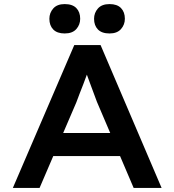

<svg xmlns="http://www.w3.org/2000/svg" viewBox="-20 -921 855 941"><path d="M43 0 344 -700H473L772 0H635L455 -422Q449 -438 440.5 -461Q432 -484 422.5 -509.5Q413 -535 404.5 -558.5Q396 -582 391 -598L420 -599Q414 -578 405.5 -554.5Q397 -531 388 -507.5Q379 -484 370 -461.5Q361 -439 354 -419L174 0ZM178 -156 225 -269H582L619 -156ZM517 -757Q479 -757 460 -776.5Q441 -796 441 -829Q441 -858 460 -879.5Q479 -901 517 -901Q554 -901 573 -881.5Q592 -862 592 -829Q592 -800 573 -778.5Q554 -757 517 -757ZM297 -757Q260 -757 241 -776.5Q222 -796 222 -829Q222 -858 241 -879.5Q260 -901 297 -901Q335 -901 354 -881.5Q373 -862 373 -829Q373 -800 354 -778.5Q335 -757 297 -757Z"/></svg>

Font: Lexend Exa Medium
Style: Regular
Weight: 500
Designer: Bonnie Shaver-Troup, Thomas Jockin
Foundry: Lexend
Version: Version 1.007